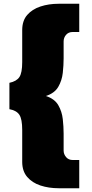

<svg xmlns="http://www.w3.org/2000/svg" viewBox="-20 -800 491 1020"><path d="M318 -580V-490Q318 -453 313.5 -412.5Q309 -372 289.5 -338.5Q270 -305 224 -290Q270 -275 289.5 -241.5Q309 -208 313.5 -167.5Q318 -127 318 -90V0Q318 19 331 34.5Q344 50 366 50H401V200H291Q239 200 195 185.5Q151 171 124.5 140Q98 109 98 60V-110Q98 -167 83 -190Q68 -213 30 -220V-360Q68 -368 83 -390.5Q98 -413 98 -470V-640Q98 -690 124.5 -720.5Q151 -751 195 -765.5Q239 -780 291 -780H401V-630H366Q344 -630 331 -615Q318 -600 318 -580Z"/></svg>

Font: Jost* Black
Style: Regular
Weight: 900
Version: Version 3.7